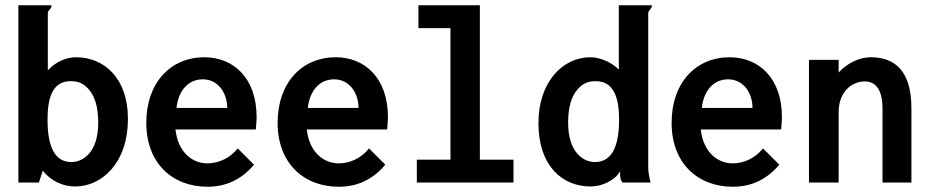

<svg xmlns="http://www.w3.org/2000/svg" viewBox="-20 -695 3540 731"><path d="M50 0H128L143 -45C174 -6 219 15 266 15C365 15 467 -71 467 -243C467 -399 375 -477 270 -477C231 -477 191 -459 162 -427V-646C164 -659 176 -659 176 -675H50ZM161 -239C161 -317 177 -386 249 -386C280 -386 299 -376 317 -356C341 -330 354 -287 354 -228C354 -116 297 -78 252 -78C196 -78 161 -123 161 -239Z M758 -477C631 -477 537 -382 537 -227C537 -74 636 16 770 16C840 16 899 -11 947 -68L885 -130C856 -93 812 -73 770 -73C714 -73 658 -113 648 -202H954C955 -217 957 -233 957 -249C957 -399 868 -477 758 -477ZM652 -284C659 -350 697 -393 752 -393C809 -393 845 -343 845 -284Z M1258 -477C1131 -477 1037 -382 1037 -227C1037 -74 1136 16 1270 16C1340 16 1399 -11 1447 -68L1385 -130C1356 -93 1312 -73 1270 -73C1214 -73 1158 -113 1148 -202H1454C1455 -217 1457 -233 1457 -249C1457 -399 1368 -477 1258 -477ZM1152 -284C1159 -350 1197 -393 1252 -393C1309 -393 1345 -343 1345 -284Z M1573 -588H1695V-87H1567V0H1935V-87H1807V-675H1573Z M2448 -646C2450 -658 2462 -660 2462 -675H2336V-430C2309 -458 2264 -477 2228 -477C2123 -477 2030 -384 2030 -226C2030 -64 2120 15 2229 15C2269 15 2320 -6 2341 -43V-29C2341 -20 2343 -6 2351 0H2457C2452 -20 2448 -40 2448 -56ZM2337 -239C2337 -123 2301 -78 2245 -78C2200 -78 2143 -116 2143 -228C2143 -287 2156 -330 2180 -356C2198 -376 2217 -386 2248 -386C2320 -386 2337 -317 2337 -239Z M2758 -477C2631 -477 2537 -382 2537 -227C2537 -74 2636 16 2770 16C2840 16 2899 -11 2947 -68L2885 -130C2856 -93 2812 -73 2770 -73C2714 -73 2658 -113 2648 -202H2954C2955 -217 2957 -233 2957 -249C2957 -399 2868 -477 2758 -477ZM2652 -284C2659 -350 2697 -393 2752 -393C2809 -393 2845 -343 2845 -284Z M3173 0V-270C3173 -338 3217 -385 3273 -385C3313 -385 3340 -354 3340 -282V0H3450V-283C3450 -423 3389 -477 3295 -477C3251 -477 3205 -454 3173 -419V-467H3060V0Z"/></svg>

Font: Inconsolata
Style: Bold
Weight: 700
Monospace: yes
Designer: Raph Levien, Kirill Tkachev(cyreal.org)
Foundry: Raph Levien, Kirill Tkachev(cyreal.org)
Version: Version 1.014